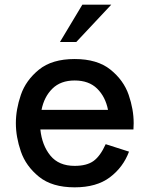

<svg xmlns="http://www.w3.org/2000/svg" viewBox="-20 -790 635 823"><path d="M153 -235Q160 -167 196 -123Q232 -79 300 -79Q352 -79 381 -100Q410 -121 433 -172L533 -140Q508 -73 451 -30Q394 13 300 13Q203 13 147 -32.5Q91 -78 69.5 -140.5Q48 -203 48 -262Q48 -321 69.5 -383.5Q91 -446 147 -491.5Q203 -537 300 -537Q397 -537 453.5 -491.5Q510 -446 531.5 -383.5Q553 -321 553 -262Q553 -245 552 -235ZM158 -319H443Q432 -375 396.5 -410Q361 -445 300 -445Q240 -445 204.5 -410Q169 -375 158 -319ZM307 -610H237L333 -770H457Z"/></svg>

Font: Shippori Antique
Style: Regular
Weight: 400
Designer: FONTDASU
Foundry: FONTDASU / Google Inc. / but / Adobe
Version: Version 2.001